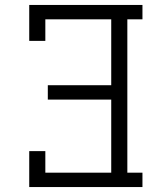

<svg xmlns="http://www.w3.org/2000/svg" viewBox="-20 -755 640 775"><path d="M98 0V-145H163V-58H429V-353H173V-411H429V-677H163V-590H98V-735H555V-677H494V-58H555V0Z"/></svg>

Font: Iosevka Slab Light Extended
Style: Regular
Weight: 300
Width: 7
Monospace: yes
Designer: Belleve Invis
Foundry: Belleve Invis
Version: Version 11.1.0; ttfautohint (v1.8.3)